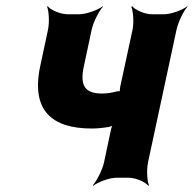

<svg xmlns="http://www.w3.org/2000/svg" viewBox="-20 -574 625 620"><path d="M310 -272C258 -272 236 -293 251 -361L276 -478C281 -502 300 -539 312 -552V-554C297 -542 259 -528 236 -528H198C175 -528 143 -542 134 -554L132 -552C138 -539 140 -502 135 -478L110 -361C79 -216 149 -159 276 -159C294 -159 313 -161 331 -164C336 -165 345 -168 349 -171L347 -174C343 -171 339 -160 338 -154L316 -50C311 -26 292 11 280 24L281 26C296 14 333 0 356 0H396C419 0 450 14 459 26L461 24C455 11 453 -26 458 -50L550 -478C555 -502 573 -539 585 -552V-554C570 -542 533 -528 510 -528H470C447 -528 416 -542 407 -554L404 -552C410 -539 413 -502 408 -478L368 -293C367 -288 366 -277 368 -274L372 -277C371 -280 362 -280 358 -279C342 -275 328 -272 310 -272Z"/></svg>

Font: Asimov
Style: EdgeExtremeIt
Weight: 500
Designer: Google
Version: Version 2.000980: 2014